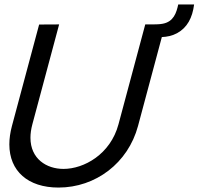

<svg xmlns="http://www.w3.org/2000/svg" viewBox="-20 -830 895 865"><path d="M854.5 -810H783C774.8 -772 762.1 -732 712.7 -723C697.4 -720 682.5 -720.5 667.9 -720H634.4L513.8 -270C477.5 -134.5 358 -69 266 -69C189.7 -69 117.2 -114.3 117.2 -209.3C117.2 -227.6 119.9 -247.9 125.8 -270L246.4 -720L156.3 -719.5L33.8 -262.5C25.9 -233 22.1 -205.2 22.1 -179.6C22.1 -59.4 105.8 15 243.5 15C410.5 15 556.9 -95 601.8 -262.5L709.1 -663C732.4 -664 755.6 -668.5 777.8 -680.5C823.5 -705.5 846.8 -749.5 854.5 -810Z"/></svg>

Font: Manrope
Style: MediumItalic
Weight: 500
Italic angle: -15°
Designer: Mikhail Sharanda
Foundry: Mikhail Sharanda
Version: Version 4.502;hotconv 1.0.109;makeotfexe 2.5.65596